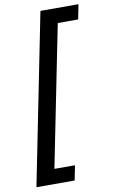

<svg xmlns="http://www.w3.org/2000/svg" viewBox="-101 -793 611 1039"><g transform="rotate(-10 204.0 -274.0)"><path d="M199 -742H408L392 -661H280L125 113H238L222 194H12Z"/></g></svg>

Font: Montserrat Alternates Medium
Style: Italic
Weight: 500
Italic angle: -11.3°
Designer: Julieta Ulanovsky
Foundry: Julieta Ulanovsky
Version: Version 7.200